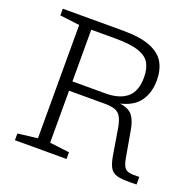

<svg xmlns="http://www.w3.org/2000/svg" viewBox="-124 -838 989 970"><g transform="rotate(20 370.0 -353.0)"><path d="M53 -671V-707H375.5Q469.5 -707 523.8 -685.5Q578 -664 600.8 -624.2Q623.5 -584.5 623.5 -529Q623.5 -464.5 592.5 -418.8Q561.5 -373 489 -355.5Q538.5 -348.5 558 -322.2Q577.5 -296 585.5 -249L611 -104Q616.5 -74.5 625.8 -60.2Q635 -46 653.8 -42.5Q672.5 -39 707 -40.5V0Q647 2.5 615 -2.5Q583 -7.5 568.2 -27.8Q553.5 -48 545.5 -93L522 -235Q515.5 -273 504.2 -293Q493 -313 472.2 -320.8Q451.5 -328.5 415.5 -328.5H224.5V-49L330.5 -36V0H53V-36L159 -49V-658ZM402 -378.5Q476.5 -378.5 517 -412.2Q557.5 -446 557.5 -521Q557.5 -566 541 -596Q524.5 -626 480 -641.2Q435.5 -656.5 352 -656.5H224.5V-378.5Z"/></g></svg>

Font: Newsreader 6pt Light
Style: Regular
Weight: 300
Designer: Hugues Gentile
Foundry: Production Type
Version: Version 1.003; ttfautohint (v1.8.3)